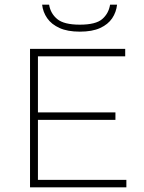

<svg xmlns="http://www.w3.org/2000/svg" viewBox="-20 -805 617 825"><path d="M109 0V-595H518V-563H143V-32H523V0ZM128 -290V-322H476V-290ZM323 -669Q270 -669 235.5 -684.8Q201 -700.5 182.8 -726.8Q164.5 -753 161 -785H191Q197 -747 226 -723Q255 -699 323 -699Q391.5 -699 419.2 -723Q447 -747 453 -785H483Q479.5 -752.5 461.8 -726.2Q444 -700 410 -684.5Q376 -669 323 -669Z"/></svg>

Font: Encode Sans SC Expanded Thin
Style: Regular
Weight: 250
Width: 7
Designer: Multiple Designers
Foundry: Impallari Type
Version: Version 3.002